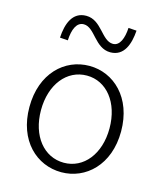

<svg xmlns="http://www.w3.org/2000/svg" viewBox="-118 -877 830 977"><g transform="rotate(15 297.0 -388.0)"><path d="M297 13C425 13 538 -89 538 -266C538 -444 425 -547 297 -547C167 -547 55 -444 55 -266C55 -89 167 13 297 13ZM297 -37C192 -37 116 -130 116 -266C116 -402 192 -496 297 -496C401 -496 477 -402 477 -266C477 -130 401 -37 297 -37ZM380 -641C453 -641 476 -711 481 -782L438 -785C435 -730 418 -686 382 -686C322 -686 297 -789 215 -789C142 -789 118 -720 114 -647L156 -644C159 -702 176 -744 214 -744C273 -744 298 -641 380 -641Z"/></g></svg>

Font: Noto Sans T Chinese Light
Style: Regular
Weight: 300
Designer: Ryoko NISHIZUKA (kana & ideographs); Paul D. Hunt (Latin, Greek & Cyrillic); Wenlong ZHANG (bopomofo); Sandoll Communica
Foundry: Adobe Systems Incorporated
Version: Version 1.000;PS 1;hotconv 1.0.78;makeotf.lib2.5.61930